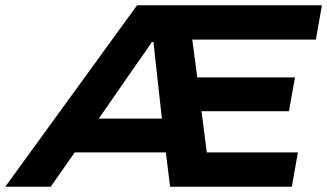

<svg xmlns="http://www.w3.org/2000/svg" viewBox="-68 -707 1239 727"><path d="M-48 0 451 -687H1151L1128 -557H660L679 -414H1049L1026 -286H695L715 -130H1060L1037 0H576L560 -130H215L124 0ZM306 -258H545L523 -457Q522 -467 520.5 -480Q519 -493 517.5 -506.5Q516 -520 515 -531.5Q514 -543 513 -548H507Q498 -534 486.5 -517.5Q475 -501 464 -485.5Q453 -470 444 -457Z"/></svg>

Font: Archivo SemiExpanded
Style: Bold Italic
Weight: 700
Width: 6
Italic angle: -10°
Designer: Hector Gatti
Foundry: Omnibus-Type
Version: Version 2.001